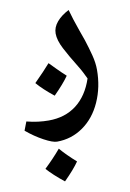

<svg xmlns="http://www.w3.org/2000/svg" viewBox="-114 -557 579 853"><g transform="rotate(-10 175.5 -130.5)"><path d="M105 63Q86 63 47 42Q8 21 -29 -10L-14 -49Q13 -42 37.5 -39Q62 -36 85 -36Q159 -36 210.5 -75.5Q262 -115 287 -190Q280 -205 272 -220.5Q264 -236 254 -252Q223 -302 202.5 -341.5Q182 -381 182 -411Q182 -439 202.5 -463Q223 -487 257 -504Q262 -485 270.5 -458.5Q279 -432 288.5 -405.5Q298 -379 305 -359Q317 -322 326 -287Q335 -252 335 -221Q335 -143 305.5 -77Q276 -11 223 26Q170 63 105 63ZM109 243Q60 204 33 173Q54 153 72.5 133.5Q91 114 107 95Q135 128 177 165Q155 197 109 243ZM130 -140Q81 -179 55 -210Q78 -233 96.5 -252.5Q115 -272 128 -287Q141 -274 158 -256.5Q175 -239 198 -218Q175 -185 130 -140Z"/></g></svg>

Font: Noto Naskh Arabic UI Semi
Style: Bold
Weight: 700
Designer: Monotype Design Team, David Williams, Mohamad Dakak and Nizar Qandah
Foundry: Monotype Imaging Inc.
Version: Version 2.014; ttfautohint (v1.8.4.7-5d5b)